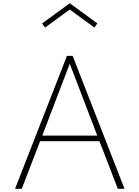

<svg xmlns="http://www.w3.org/2000/svg" viewBox="-20 -1172 866 1192"><path d="M73.5 0 395.5 -825H431L753 0H711.5L597.5 -295.5H229L115 0ZM242.5 -330H584L413 -776.5ZM260 -1001 241.5 -1026.5 413 -1152 584.5 -1026.5 566 -1001 413 -1113Z"/></svg>

Font: Spartan Thin ExtraLight
Style: Regular
Weight: 250
Version: Version 1.004